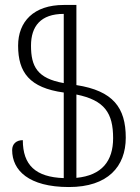

<svg xmlns="http://www.w3.org/2000/svg" viewBox="-20 -744 564 774"><path d="M258 10C415 10 487 -73 487 -189C487 -310 436 -378 288 -401V-724H237C116 -724 53 -657 53 -560C53 -452 99 -390 237 -371V-26C123 -30 72 -79 72 -179C46 -179 29 -164 29 -139C29 -58 95 10 258 10ZM436 -187C436 -95 391 -37 288 -27V-363C402 -340 436 -288 436 -187ZM105 -560C105 -638 144 -688 237 -688V-409C130 -428 105 -476 105 -560Z"/></svg>

Font: Noto Serif Armenian Condensed Light
Style: Regular
Weight: 300
Width: 3
Designer: Monotype Design Team
Foundry: Monotype Imaging Inc.
Version: Version 2.008